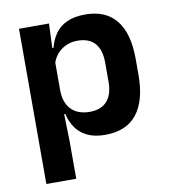

<svg xmlns="http://www.w3.org/2000/svg" viewBox="-77 -568 711 807"><g transform="rotate(-10 278.0 -165.0)"><path d="M336 11.5Q292 11.5 261.5 -2.8Q231 -17 212.2 -43Q193.5 -69 185.5 -104H149L181.5 -202Q182.5 -167 195.8 -143Q209 -119 232.8 -107Q256.5 -95 288.5 -95Q337 -95 362.5 -123.2Q388 -151.5 388 -207V-287.5Q388 -342.5 363 -370.5Q338 -398.5 289 -398.5Q261 -398.5 238.5 -387.8Q216 -377 201 -359Q186 -341 179.5 -317.5L149.5 -386.5H185Q193 -418.5 210.8 -444.8Q228.5 -471 260.2 -486.2Q292 -501.5 340.5 -501.5Q427 -501.5 472 -445.8Q517 -390 517 -281V-213Q517 -103 471.8 -45.8Q426.5 11.5 336 11.5ZM56 172V-490.5H184L179 -366L181.5 -343.5V-147L180 -124L183.5 10.5V172Z"/></g></svg>

Font: Anek Telugu SemiBold
Style: Regular
Weight: 600
Designer: Omkar Bhoir (Telugu), Yesha Goshar (Latin)
Foundry: Ek Type
Version: Version 1.003